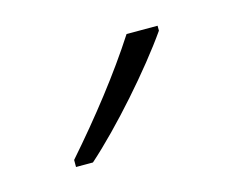

<svg xmlns="http://www.w3.org/2000/svg" viewBox="-41 -817 320 263"><g transform="rotate(-15 119.0 -685.0)"><path d="M198 -757V-764H154C123 -716 83 -665 40 -616V-606H64C107 -644 166 -711 198 -757Z"/></g></svg>

Font: Noto Sans Devanagari UI Condensed ExtraLight
Style: Regular
Weight: 200
Width: 3
Designer: Jelle Bosma - Monotype Design Team
Foundry: Monotype Imaging Inc.
Version: Version 2.004